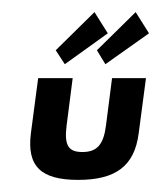

<svg xmlns="http://www.w3.org/2000/svg" viewBox="-20 -293 266 317"><path d="M43 -164 31 -73C24 -18 48 4 109 4C170 4 202 -18 209 -73L221 -164H165L155 -86C151 -54 140 -42 116 -42C92 -42 86 -54 90 -86L100 -164ZM140 -210 154 -187 226 -238 204 -273ZM72 -210 87 -187 158 -238 136 -273Z"/></svg>

Font: Hussar Tani
Style: DwaKurs
Weight: 700
Foundry: Cannot Into Space Fonts
Version: Version 0.92